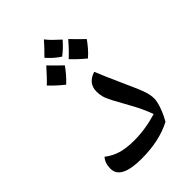

<svg xmlns="http://www.w3.org/2000/svg" viewBox="-195 -723 804 804"><g transform="rotate(-45 207.0 -321.5)"><path d="M156 0Q34 0 34 -63Q34 -80 38.5 -93Q43 -106 52 -116Q77 -96 109 -86Q141 -76 188 -76Q255 -76 324 -97Q316 -119 305.5 -142Q295 -165 282 -188Q255 -236 242 -261Q229 -286 225 -301Q221 -316 221 -332Q221 -357 234 -373.5Q247 -390 273 -398Q282 -376 293.5 -349Q305 -322 317 -296Q329 -270 337 -251Q352 -219 362 -191.5Q372 -164 372 -141Q372 -131 368 -115Q364 -99 356 -79.5Q348 -60 336 -39Q300 -20 255 -10Q210 0 156 0ZM152 -443Q133 -458 118 -472Q103 -486 92 -498Q104 -509 118.5 -524.5Q133 -540 150 -559Q155 -553 169 -539.5Q183 -526 205 -504Q196 -491 183 -475.5Q170 -460 152 -443ZM294 -456Q277 -470 262.5 -483.5Q248 -497 235 -511Q244 -519 259 -534.5Q274 -550 293 -572Q307 -558 320.5 -544Q334 -530 348 -517Q338 -503 325 -487.5Q312 -472 294 -456ZM223 -538Q210 -546 195.5 -558.5Q181 -571 167 -587Q182 -602 195.5 -616Q209 -630 220 -643Q230 -630 243.5 -616.5Q257 -603 275 -587Q261 -571 247.5 -558.5Q234 -546 223 -538Z"/></g></svg>

Font: Noto Naskh Arabic
Style: Regular
Weight: 400
Designer: Monotype Design Team, David Williams, Mohamad Dakak and Nizar Qandah
Foundry: Monotype Imaging Inc.
Version: Version 2.013